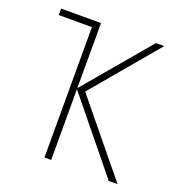

<svg xmlns="http://www.w3.org/2000/svg" viewBox="-103 -612 641 696"><g transform="rotate(20 217.5 -264.0)"><path d="M414 -528 201 -275 426 0H392L170 -273V0H144V-503H16V-528H170V-277L382 -528Z"/></g></svg>

Font: Noto Sans SemiCondensed Thin
Style: Regular
Weight: 100
Width: 4
Designer: Monotype Design Team
Foundry: Monotype Imaging Inc.
Version: Version 2.013; ttfautohint (v1.8.4.7-5d5b)